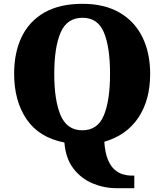

<svg xmlns="http://www.w3.org/2000/svg" viewBox="-20 -745 860 1005"><path d="M590 240Q525 240 465 215Q405 190 364.5 137.5Q324 85 317 1Q184 -25 119 -121Q54 -217 54 -359Q54 -470 93.5 -552Q133 -634 212.5 -679.5Q292 -725 412 -725Q526 -725 605 -679.5Q684 -634 725 -551.5Q766 -469 766 -358Q766 -222 704.5 -129.5Q643 -37 526 -3Q530 55 544.5 90Q559 125 580 143Q601 161 623.5 167.5Q646 174 667 174H683V240ZM411 -63Q491 -63 523.5 -141Q556 -219 556 -358Q556 -498 524 -575Q492 -652 412 -652Q331 -652 297.5 -575Q264 -498 264 -358Q264 -219 297.5 -141Q331 -63 411 -63Z"/></svg>

Font: Noto Serif Tamil Black
Style: Regular
Weight: 900
Designer: Indian Type Foundry, Tom Grace, and the Monotype Design Team
Foundry: Monotype Imaging Inc.
Version: Version 2.004; ttfautohint (v1.8.4.7-5d5b)